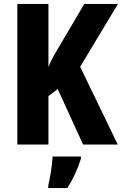

<svg xmlns="http://www.w3.org/2000/svg" viewBox="-20 -734 619 975"><path d="M578 0 387 -395 579 -714H408L276 -490C255 -455 237 -423 226 -394V-714H68V0H226V-246L273 -282L402 0ZM391 72V61H247C246 101 234 171 225 208V221H322C352 174 375 123 391 72Z"/></svg>

Font: Noto Sans Thai Looped Condensed ExtraBold
Style: Regular
Weight: 800
Width: 3
Designer: Sasikarn Vongin, Ben Mitchell
Foundry: The Fontpad Ltd
Version: Version 1.001